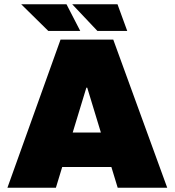

<svg xmlns="http://www.w3.org/2000/svg" viewBox="-20 -887 825 907"><path d="M15 0 266 -700H515L770 0H536L392 -473H388L244 0ZM243 -98V-261H539V-98ZM440 -741 321 -867H535L581 -741ZM208 -741 80 -867H294L359 -741Z"/></svg>

Font: REM Black
Style: Regular
Weight: 900
Designer: Octavio Pardo
Foundry: Ashler Design
Version: Version 1.005;gftools[0.9.28]